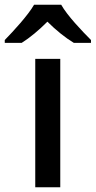

<svg xmlns="http://www.w3.org/2000/svg" viewBox="-65 -786 402 806"><path d="M192 -766H78C52 -721 -8 -656 -45 -618V-606H26C61 -628 98 -659 134 -695C170 -659 210 -627 245 -606H317V-618C280 -655 217 -721 192 -766ZM188 0V-539H83V0Z"/></svg>

Font: Noto Sans Medefaidrin Medium
Style: Regular
Weight: 500
Designer: Dalton Maag Ltd
Foundry: Dalton Maag Ltd
Version: Version 1.002